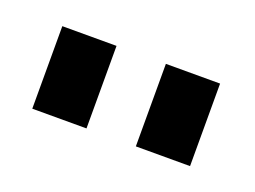

<svg xmlns="http://www.w3.org/2000/svg" viewBox="-36 -784 296 223"><g transform="rotate(20 111.5 -672.0)"><path d="M80 -723H13V-621H80ZM208 -723H141V-621H208Z"/></g></svg>

Font: United Sans ExtraLight
Style: Regular
Weight: 200
Designer: Pablo Impallari, Rodrigo Fuenzalida (Modified by Dan O. Williams)
Version: Version 1.000;PS 001.000;hotconv 1.0.88;makeotf.lib2.5.64775